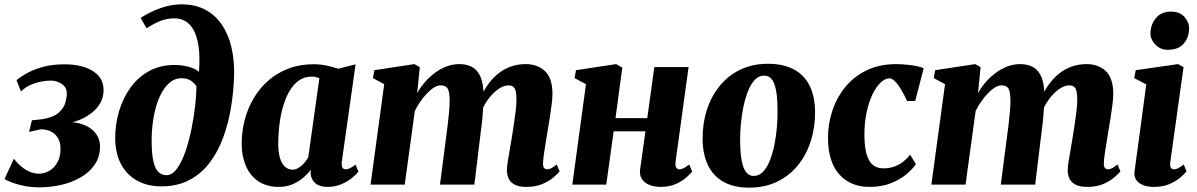

<svg xmlns="http://www.w3.org/2000/svg" viewBox="-34 -851 5518 885"><path d="M149 12.5Q110 12.5 77.8 6Q45.5 -0.5 22.2 -9.5Q-1 -18.5 -13.5 -25.5L30 -119.5Q47 -97.5 66.2 -81.8Q85.5 -66 105.8 -58.2Q126 -50.5 144.5 -50.5Q170.5 -50.5 193.5 -63.8Q216.5 -77 230.8 -102.8Q245 -128.5 245 -165.5Q245 -193.5 233.8 -213.5Q222.5 -233.5 202.2 -244.2Q182 -255 153.5 -255L100 -243L113 -296.5L160.5 -301.5Q212.5 -310 236.5 -331.5Q260.5 -353 267.2 -377.5Q274 -402 274 -419Q274 -448.5 250.8 -464Q227.5 -479.5 200 -479.5Q181.5 -479.5 157.2 -475.2Q133 -471 108 -460.2Q83 -449.5 62.5 -429.5L42 -481.5Q67.5 -502 99.8 -518.5Q132 -535 172.5 -544.8Q213 -554.5 263 -554.5Q344.5 -554.5 394 -523.5Q443.5 -492.5 443.5 -436Q443.5 -401.5 427 -373.8Q410.5 -346 382 -325.5Q353.5 -305 318.2 -293Q283 -281 246 -277.5L234.5 -284Q292.5 -293.5 335.8 -281.2Q379 -269 403 -241.2Q427 -213.5 427 -176Q427 -127 402.2 -91.5Q377.5 -56 336.8 -32.8Q296 -9.5 247 1.5Q198 12.5 149 12.5Z M709.5 8Q645.5 8 597.8 -18.5Q550 -45 523.5 -95Q497 -145 497 -215Q497 -279 515 -339.2Q533 -399.5 567.8 -447.5Q602.5 -495.5 653.5 -523.5Q704.5 -551.5 770 -551.5Q808.5 -551.5 839.8 -542Q871 -532.5 883 -519.5Q888.5 -591.5 881 -639.2Q873.5 -687 857.2 -714.8Q841 -742.5 818.8 -754.5Q796.5 -766.5 771 -766.5Q738 -766.5 708.8 -755.8Q679.5 -745 641.5 -720.5L614 -768.5Q642.5 -787 674 -801Q705.5 -815 738.2 -823Q771 -831 803 -831Q865.5 -831 911.8 -806.5Q958 -782 988.2 -737.8Q1018.5 -693.5 1032.8 -633Q1047 -572.5 1045 -501.5Q1043 -430 1031.2 -357.8Q1019.5 -285.5 995.8 -219.8Q972 -154 933.8 -102.8Q895.5 -51.5 840 -21.8Q784.5 8 709.5 8ZM733 -43.5Q760 -43.5 782 -74Q804 -104.5 820.8 -153Q837.5 -201.5 848.8 -257.5Q860 -313.5 865.8 -365.8Q871.5 -418 871.5 -453.5Q861.5 -468 850.8 -476Q840 -484 828.2 -487.2Q816.5 -490.5 802.5 -490.5Q775 -490.5 753.2 -474.2Q731.5 -458 714.8 -429.8Q698 -401.5 687 -365Q676 -328.5 670.5 -287.2Q665 -246 665 -204Q665 -140 673.5 -105.2Q682 -70.5 697.5 -57Q713 -43.5 733 -43.5Z M1541.5 -106Q1539.5 -86.5 1544.5 -78.5Q1549.5 -70.5 1560 -70.5Q1568 -70.5 1578.5 -75.2Q1589 -80 1604.5 -92.5L1618 -60.5Q1610.5 -49.5 1590.5 -32.5Q1570.5 -15.5 1541 -2.5Q1511.5 10.5 1473.5 10.5Q1439 10.5 1419 -7Q1399 -24.5 1397.5 -53.5L1399.5 -69.5Q1385.5 -50.5 1364 -32Q1342.5 -13.5 1314.2 -1.5Q1286 10.5 1250.5 10.5Q1195 10.5 1156.8 -15.5Q1118.5 -41.5 1099.2 -86.5Q1080 -131.5 1080 -188Q1080 -245 1094.2 -299Q1108.5 -353 1136 -399.2Q1163.5 -445.5 1203.8 -480.5Q1244 -515.5 1296.5 -535.2Q1349 -555 1412.5 -555Q1442 -555 1472.5 -548.5Q1503 -542 1524.5 -534L1605 -554.5ZM1438 -490Q1431.5 -493.5 1422.5 -495.8Q1413.5 -498 1403 -498Q1368 -498 1342 -478.8Q1316 -459.5 1298 -427Q1280 -394.5 1269 -354Q1258 -313.5 1253.2 -270.5Q1248.5 -227.5 1248.5 -187.5Q1248.5 -148 1256.8 -121.5Q1265 -95 1280 -82Q1295 -69 1315 -69Q1325 -69 1334.8 -73.5Q1344.5 -78 1354 -85.8Q1363.5 -93.5 1372 -104Q1380.5 -114.5 1387 -126.5Z M1901 -541.5 1889 -421.5Q1903 -447.5 1923.8 -471.5Q1944.5 -495.5 1969.8 -514.5Q1995 -533.5 2023.8 -544.5Q2052.5 -555.5 2083 -555.5Q2120 -555.5 2144.5 -540.8Q2169 -526 2181.8 -494.8Q2194.5 -463.5 2195 -414Q2195 -406 2194.8 -396.2Q2194.5 -386.5 2193.5 -376Q2192.5 -365.5 2191 -356L2171 -374.5Q2186.5 -418 2208.5 -451.5Q2230.5 -485 2258.2 -508.2Q2286 -531.5 2318.8 -543.5Q2351.5 -555.5 2389 -555.5Q2444.5 -555.5 2478.5 -522.8Q2512.5 -490 2512.5 -417.5Q2512.5 -399.5 2508.8 -369.5Q2505 -339.5 2500 -306.8Q2495 -274 2490 -247Q2486 -222 2481.5 -194.5Q2477 -167 2473.2 -141.8Q2469.5 -116.5 2469 -98.5Q2469 -80.5 2475 -75.5Q2481 -70.5 2488 -70.5Q2496.5 -70.5 2506.2 -75.2Q2516 -80 2532 -93L2545.5 -61Q2538.5 -52 2519.2 -35Q2500 -18 2468.5 -3.8Q2437 10.5 2392.5 10.5Q2356.5 10.5 2336.8 -0.8Q2317 -12 2309.8 -29.5Q2302.5 -47 2302.5 -66.5Q2302.5 -80.5 2306.2 -105.5Q2310 -130.5 2315.5 -159.8Q2321 -189 2325 -216.5Q2329.5 -244.5 2334.5 -276.5Q2339.5 -308.5 2343 -339.2Q2346.5 -370 2346.5 -394.5Q2346 -431 2337.8 -444.2Q2329.5 -457.5 2310 -457.5Q2291.5 -457.5 2271.5 -445.8Q2251.5 -434 2232 -412.8Q2212.5 -391.5 2196.8 -362.8Q2181 -334 2171 -300L2194.5 -390.5Q2194 -368.5 2192.5 -344.2Q2191 -320 2188.5 -295.5Q2186 -271 2182.5 -247L2152.5 0H1994L2022 -216Q2026 -245 2029.8 -276.5Q2033.5 -308 2036.2 -338.2Q2039 -368.5 2038.5 -392.5Q2037.5 -432.5 2028 -445Q2018.5 -457.5 1996.5 -457.5Q1982.5 -457.5 1966.8 -447.8Q1951 -438 1934.8 -421.2Q1918.5 -404.5 1903.8 -383.2Q1889 -362 1878 -339.5L1831.5 0H1674L1737 -463L1685 -491L1691.5 -527.5L1876 -555.5Z M3080 -106Q3077.5 -86.5 3083 -78.5Q3088.5 -70.5 3098 -70.5Q3106.5 -70.5 3116 -75Q3125.5 -79.5 3143 -92.5L3156.5 -60.5Q3149.5 -51 3130.8 -34Q3112 -17 3082 -3.2Q3052 10.5 3011.5 10.5Q2981.5 10.5 2959 1.2Q2936.5 -8 2924.8 -26Q2913 -44 2916.5 -70L2941 -245.5H2794.5L2760.5 0H2604L2667 -463L2614.5 -491L2621 -527.5L2806 -555.5L2834.5 -539.5L2803 -306.5H2949.5L2982 -542H3140Z M3506 -557Q3577 -557 3625 -531.2Q3673 -505.5 3697.8 -456Q3722.5 -406.5 3723 -335.5Q3723.5 -264 3703.2 -200.8Q3683 -137.5 3644 -89.2Q3605 -41 3548 -13.5Q3491 14 3418.5 14Q3349.5 14 3302 -12.2Q3254.5 -38.5 3230 -88.2Q3205.5 -138 3204.5 -208Q3204 -281 3224.2 -344.2Q3244.5 -407.5 3283.5 -455.2Q3322.5 -503 3378.5 -530Q3434.5 -557 3506 -557ZM3488.5 -502.5Q3463.5 -502.5 3445.2 -483Q3427 -463.5 3414 -431.2Q3401 -399 3392.8 -359.5Q3384.5 -320 3380.8 -278.8Q3377 -237.5 3377.5 -201Q3378 -142 3385.5 -106.5Q3393 -71 3406.8 -55.5Q3420.5 -40 3439.5 -40Q3464.5 -40 3483 -59.2Q3501.5 -78.5 3514.5 -111Q3527.5 -143.5 3535.5 -183.5Q3543.5 -223.5 3547 -264.8Q3550.5 -306 3550 -343.5Q3549.5 -404 3542.2 -438.8Q3535 -473.5 3521.5 -488Q3508 -502.5 3488.5 -502.5Z M3973.5 10.5Q3887 10.5 3835.2 -46.5Q3783.5 -103.5 3782.5 -213.5Q3782 -275 3801 -335.5Q3820 -396 3859 -445.8Q3898 -495.5 3957.8 -525.5Q4017.5 -555.5 4097.5 -555.5Q4127 -555.5 4163 -551Q4199 -546.5 4223.5 -536.5L4184.5 -385.5H4147Q4135.5 -411 4121.5 -435Q4107.5 -459 4093 -474.5Q4078.5 -490 4066 -490Q4046 -490 4025.2 -470.5Q4004.5 -451 3987.2 -415Q3970 -379 3959.8 -329.5Q3949.5 -280 3950.5 -220Q3951.5 -167 3962 -135.2Q3972.5 -103.5 3991.2 -89.2Q4010 -75 4037.5 -75Q4067 -75 4090.2 -84Q4113.5 -93 4131 -107.2Q4148.5 -121.5 4161 -138L4187.5 -94.5Q4173.5 -73 4144.8 -48.5Q4116 -24 4073.2 -6.8Q4030.5 10.5 3973.5 10.5Z M4486 -541.5 4474 -421.5Q4488 -447.5 4508.8 -471.5Q4529.5 -495.5 4554.8 -514.5Q4580 -533.5 4608.8 -544.5Q4637.5 -555.5 4668 -555.5Q4705 -555.5 4729.5 -540.8Q4754 -526 4766.8 -494.8Q4779.5 -463.5 4780 -414Q4780 -406 4779.8 -396.2Q4779.5 -386.5 4778.5 -376Q4777.5 -365.5 4776 -356L4756 -374.5Q4771.5 -418 4793.5 -451.5Q4815.5 -485 4843.2 -508.2Q4871 -531.5 4903.8 -543.5Q4936.5 -555.5 4974 -555.5Q5029.5 -555.5 5063.5 -522.8Q5097.5 -490 5097.5 -417.5Q5097.5 -399.5 5093.8 -369.5Q5090 -339.5 5085 -306.8Q5080 -274 5075 -247Q5071 -222 5066.5 -194.5Q5062 -167 5058.2 -141.8Q5054.5 -116.5 5054 -98.5Q5054 -80.5 5060 -75.5Q5066 -70.5 5073 -70.5Q5081.5 -70.5 5091.2 -75.2Q5101 -80 5117 -93L5130.5 -61Q5123.5 -52 5104.2 -35Q5085 -18 5053.5 -3.8Q5022 10.5 4977.5 10.5Q4941.5 10.5 4921.8 -0.8Q4902 -12 4894.8 -29.5Q4887.5 -47 4887.5 -66.5Q4887.5 -80.5 4891.2 -105.5Q4895 -130.5 4900.5 -159.8Q4906 -189 4910 -216.5Q4914.5 -244.5 4919.5 -276.5Q4924.5 -308.5 4928 -339.2Q4931.5 -370 4931.5 -394.5Q4931 -431 4922.8 -444.2Q4914.5 -457.5 4895 -457.5Q4876.5 -457.5 4856.5 -445.8Q4836.5 -434 4817 -412.8Q4797.5 -391.5 4781.8 -362.8Q4766 -334 4756 -300L4779.5 -390.5Q4779 -368.5 4777.5 -344.2Q4776 -320 4773.5 -295.5Q4771 -271 4767.5 -247L4737.5 0H4579L4607 -216Q4611 -245 4614.8 -276.5Q4618.5 -308 4621.2 -338.2Q4624 -368.5 4623.5 -392.5Q4622.5 -432.5 4613 -445Q4603.5 -457.5 4581.5 -457.5Q4567.5 -457.5 4551.8 -447.8Q4536 -438 4519.8 -421.2Q4503.5 -404.5 4488.8 -383.2Q4474 -362 4463 -339.5L4416.5 0H4259L4322 -463L4270 -491L4276.5 -527.5L4461 -555.5Z M5285 10.5Q5255 10.5 5233.8 1.8Q5212.5 -7 5202.5 -22.8Q5192.5 -38.5 5195.5 -60Q5197.5 -79 5201.8 -107.8Q5206 -136.5 5211 -174.5Q5216 -212.5 5222.2 -257.8Q5228.5 -303 5235.2 -354.5Q5242 -406 5249.5 -462L5194 -491L5201 -527.5L5396.5 -555.5L5421.5 -541.5L5360.5 -106Q5358 -88 5362.2 -79.2Q5366.5 -70.5 5377 -70.5Q5386.5 -70.5 5396.5 -75.5Q5406.5 -80.5 5422.5 -93L5435 -61Q5427 -50.5 5407.8 -33.8Q5388.5 -17 5358 -3.2Q5327.5 10.5 5285 10.5ZM5348 -621.5Q5314 -621.5 5290.8 -646.2Q5267.5 -671 5269 -701.5Q5271 -741 5295.5 -769.2Q5320 -797.5 5364 -797.5Q5404 -797.5 5425.8 -772.8Q5447.5 -748 5447 -719Q5446.5 -679.5 5422.8 -650.5Q5399 -621.5 5348 -621.5Z"/></svg>

Font: Merriweather 48pt Black
Style: Italic
Weight: 900
Italic angle: -7.8°
Version: Version 2.101